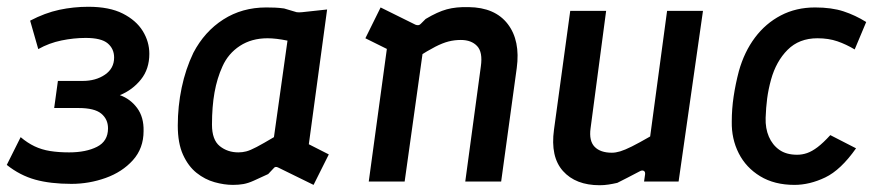

<svg xmlns="http://www.w3.org/2000/svg" viewBox="-31 -536 2594 567"><path d="M180 7Q118 7 73 -5.5Q28 -18 -11 -49L30 -131Q50 -114 71 -104Q92 -94 117 -90Q142 -86 173 -86Q223 -86 255.5 -102.5Q288 -119 288 -157Q288 -184 268 -200.5Q248 -217 201 -217H129L140 -297H213Q252 -297 279 -315.5Q306 -334 306 -366Q306 -392 287 -408Q268 -424 222 -424Q187 -424 150.5 -416.5Q114 -409 82 -391L58 -475Q102 -498 144 -507Q186 -516 230 -516Q292 -516 331.5 -496Q371 -476 390.5 -444.5Q410 -413 410 -377Q410 -332 385 -301Q360 -270 323 -255Q354 -244 374 -217Q394 -190 393 -149Q393 -98 361.5 -63Q330 -28 281 -10.5Q232 7 180 7Z M657 10Q631 10 602.5 2Q574 -6 549.5 -25.5Q525 -45 509.5 -79Q494 -113 494 -165Q494 -222 505.5 -277Q517 -332 540 -380Q573 -443 628.5 -478.5Q684 -514 755 -514Q769 -514 781 -513.5Q793 -513 808 -511L845 -500Q852 -499 861 -500L935 -508L881 -110L940 -80L895 10L791 -41Q782 -46 777 -39L761 -22Q735 -10 718.5 -2.5Q702 5 688 7.5Q674 10 657 10ZM673 -86Q685 -86 696.5 -89Q708 -92 727 -102Q746 -112 778 -131L818 -416Q784 -423 759 -423Q712 -423 677.5 -400.5Q643 -378 626 -340Q610 -305 602.5 -263Q595 -221 595 -168Q595 -123 618 -104.5Q641 -86 673 -86Z M1058 0 1119 -447 1167 -364 1048 -423 1093 -514 1196 -463Q1206 -459 1212 -466L1226 -480Q1261 -501 1288.5 -508.5Q1316 -516 1353 -515Q1431 -514 1468.5 -465Q1506 -416 1495 -335L1449 0H1343L1389 -340Q1395 -382 1378 -400Q1361 -418 1330 -418Q1311 -418 1293.5 -413.5Q1276 -409 1254.5 -398Q1233 -387 1200 -366L1221 -407L1164 0Z M1740 11Q1669 11 1631.5 -31Q1594 -73 1605 -153L1653 -504H1759L1713 -157Q1708 -120 1725 -102.5Q1742 -85 1776 -85Q1787 -85 1800.5 -89Q1814 -93 1835 -103.5Q1856 -114 1889 -133L1939 -504H2045L1973 0H1871L1874 -21Q1875 -29 1870 -31.5Q1865 -34 1858 -30Q1839 -20 1822.5 -11.5Q1806 -3 1792 4Q1779 7 1766 9Q1753 11 1740 11Z M2315 10Q2256 10 2214 -15.5Q2172 -41 2150.5 -83.5Q2129 -126 2130 -177Q2130 -214 2135.5 -251Q2141 -288 2151 -326Q2167 -383 2198.5 -425Q2230 -467 2275 -490.5Q2320 -514 2376 -514Q2425 -514 2460 -502.5Q2495 -491 2527 -471L2493 -390Q2468 -405 2442 -414Q2416 -423 2383 -423Q2329 -423 2295 -389Q2261 -355 2246 -301Q2238 -272 2234.5 -245Q2231 -218 2230 -188Q2229 -157 2239.5 -132.5Q2250 -108 2270.5 -93.5Q2291 -79 2323 -79Q2338 -79 2352.5 -84Q2367 -89 2383.5 -101.5Q2400 -114 2421 -137L2497 -98Q2452 -34 2406 -12Q2360 10 2315 10Z"/></svg>

Font: Finlandica Medium
Style: Italic
Weight: 500
Italic angle: -8°
Designer: Niklas Ekholm, Juho Hiilivirta, Jaakko Suomalainen
Foundry: Helsinki Type Studio
Version: Version 1.063